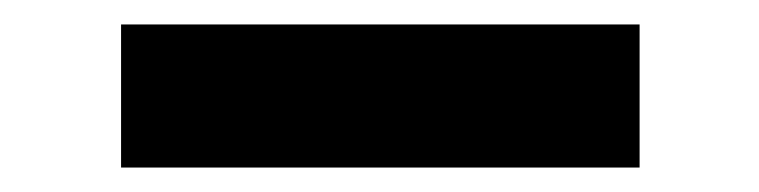

<svg xmlns="http://www.w3.org/2000/svg" viewBox="-20 -368 621 157"><path d="M79 -231V-348H503V-231Z"/></svg>

Font: DM Sans 9pt 36pt ExtraBold
Style: Regular
Weight: 800
Version: Version 4.004;gftools[0.9.30]